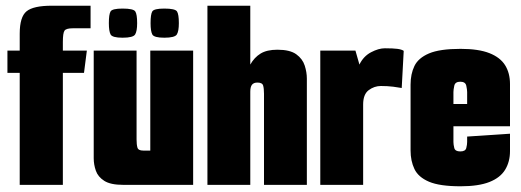

<svg xmlns="http://www.w3.org/2000/svg" viewBox="-20 -647 1824 672"><path d="M49 -392H6V-470H49V-529Q49 -588 73 -607.5Q97 -627 161 -627H297V-548H235Q212 -548 206 -540Q200 -532 200 -500V-470H284L274 -392H200V0H49Z M411 0Q367 0 345 -14Q323 -28 315.5 -49.5Q308 -71 308 -93V-470H458V-159Q458 -141 461 -130.5Q464 -120 481 -120H506V-470H656V0ZM555 -515Q519 -515 513 -526.5Q507 -538 507 -566Q507 -597 513 -607Q519 -617 555 -617Q593 -617 599.5 -607Q606 -597 606 -566Q606 -538 599 -526.5Q592 -515 555 -515ZM409 -515Q373 -515 367 -526.5Q361 -538 361 -566Q361 -597 367 -607Q373 -617 409 -617Q447 -617 453.5 -607Q460 -597 460 -566Q460 -538 453 -526.5Q446 -515 409 -515Z M706 -627H856V-421Q870 -446 892 -459.5Q914 -473 951 -473Q995 -473 1017 -457Q1039 -441 1046.5 -417.5Q1054 -394 1054 -372V0H904V-319Q904 -337 901 -347.5Q898 -358 881 -358Q868 -358 862 -350.5Q856 -343 856 -326V0H706Z M1101 0V-470H1224L1238 -421Q1252 -450 1278.5 -464Q1305 -478 1327 -478Q1356 -478 1371 -476Q1386 -474 1393 -469L1386 -339Q1376 -341 1356.5 -343.5Q1337 -346 1313 -346Q1290 -346 1270.5 -331.5Q1251 -317 1251 -281V0Z M1592 5Q1519 5 1481.5 -11Q1444 -27 1430.5 -55.5Q1417 -84 1417 -120V-351Q1417 -388 1430.5 -416Q1444 -444 1481.5 -460Q1519 -476 1592 -476Q1655 -476 1693 -461Q1731 -446 1748 -418.5Q1765 -391 1765 -353V-275L1615 -265V-325Q1615 -333 1612 -347Q1609 -361 1591 -361Q1573 -361 1570 -347Q1567 -333 1567 -325V-150Q1567 -141 1570 -129Q1573 -117 1591 -117Q1609 -117 1612 -129Q1615 -141 1615 -150V-169L1765 -179V-118Q1765 -81 1748 -53Q1731 -25 1693 -10Q1655 5 1592 5ZM1433 -205V-283H1765V-205Z"/></svg>

Font: Smooch Sans Thin Black
Style: Regular
Weight: 900
Version: Version 1.010